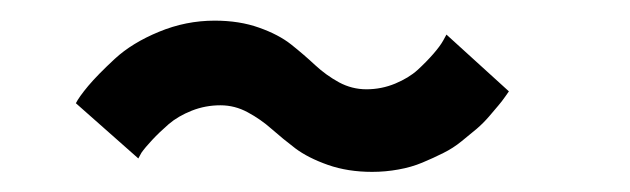

<svg xmlns="http://www.w3.org/2000/svg" viewBox="-20 -506 610 186"><path d="M340.5 -339.5Q317 -339.5 297.8 -346.2Q278.5 -353 266.2 -362.2Q254 -371.5 243.2 -381Q232.5 -390.5 220 -397.2Q207.5 -404 193.5 -404Q179 -404 165.8 -398.8Q152.5 -393.5 143.5 -385.8Q134.5 -378 127.5 -370.5Q120.5 -363 117 -358L114 -352.5L53.5 -406Q56.5 -412 65.5 -422.8Q74.5 -433.5 91.2 -449Q108 -464.5 134 -475.2Q160 -486 188 -486Q212 -486 231 -479.2Q250 -472.5 262.2 -462.8Q274.5 -453 285.2 -443Q296 -433 308.5 -426.2Q321 -419.5 335 -419.5Q349.5 -419.5 362.8 -425Q376 -430.5 384.5 -438.2Q393 -446 399.8 -453.8Q406.5 -461.5 409.5 -467L412.5 -472.5L473 -417.5L469.5 -412.5Q466 -407.5 462.8 -403.8Q459.5 -400 453.8 -393.2Q448 -386.5 441.8 -381.2Q435.5 -376 427.2 -369.2Q419 -362.5 409.5 -357.8Q400 -353 389.2 -348.5Q378.5 -344 366 -341.8Q353.5 -339.5 340.5 -339.5Z"/></svg>

Font: League Mono Narrow SemiBold
Style: Regular
Weight: 600
Width: 3
Designer: Tyler Finck
Foundry: The League of Moveable Type / Tyler Finck
Version: Version 2.210